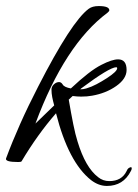

<svg xmlns="http://www.w3.org/2000/svg" viewBox="-24 -528 455 634"><path d="M329 86Q302 86 277 67Q202 8 161 -154Q100 -84 47 5Q45 7 36 7Q-8 7 -4 -5Q16 -59 42.5 -118.5Q69 -178 102 -242Q212 -457 269 -499Q281 -508 302 -508Q337 -508 337 -494Q337 -491 331 -486Q190 -381 93 -120L155 -180Q151 -194 148.5 -207Q146 -220 146 -232Q146 -242 154 -249.5Q162 -257 171 -257Q178 -257 183 -249Q188 -240 210 -236Q241 -265 266 -284.5Q291 -304 311 -314Q346 -332 366 -332Q394 -332 394 -297Q394 -268 360 -244Q326 -220 280 -212Q264 -209 244 -209Q237 -209 230.5 -209.5Q224 -210 216 -211L203 -199Q211 -152 218 -117.5Q225 -83 232 -61Q258 25 300 57Q316 70 337 70Q378 70 394 37Q398 27 405 25Q411 22 411 28Q411 32 408 37Q383 86 329 86ZM241 -233Q251 -233 261 -236Q278 -241 295 -250Q312 -259 329 -270Q363 -292 363 -303Q363 -306 360 -306Q338 -306 244 -236Z"/></svg>

Font: Ephesis
Style: Regular
Weight: 400
Designer: Robert E. Leuschke
Foundry: Robert E. Leuschke
Version: Version 1.010; ttfautohint (v1.8.3)